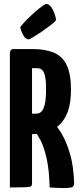

<svg xmlns="http://www.w3.org/2000/svg" viewBox="-20 -948 405 971"><path d="M63 -270Q46 -270 43 -276Q40 -282 40 -298V-680Q40 -680 41 -690Q42 -700 58 -700H144Q207 -700 250.5 -682.5Q294 -665 316.5 -620.5Q339 -576 339 -494Q339 -426 322.5 -382.5Q306 -339 278.5 -314.5Q251 -290 217.5 -280Q184 -270 149 -270ZM30 0V-680Q30 -680 32.5 -690Q35 -700 50 -700H122Q137 -700 139.5 -690Q142 -680 142 -680V-20Q142 -10 137 -6Q132 -2 108.5 -1Q85 0 30 0ZM297 3Q284 3 267 2Q250 1 231 0Q229 -88 216 -145.5Q203 -203 186.5 -235.5Q170 -268 157.5 -281.5Q145 -295 145 -295Q145 -295 142 -302Q139 -309 152 -316L215 -352Q231 -352 236 -341Q236 -341 253 -324.5Q270 -308 292.5 -270.5Q315 -233 333.5 -172Q352 -111 355 -22Q355 -8 346.5 -2.5Q338 3 297 3ZM142 -373H162Q178 -373 189 -383Q200 -393 206.5 -420.5Q213 -448 213 -500Q213 -536 208.5 -559Q204 -582 194.5 -592.5Q185 -603 169 -603H142ZM125 -749Q111 -749 101 -764.5Q91 -780 86.5 -795Q82 -810 82 -810Q95 -828 115 -848Q135 -868 156 -886.5Q177 -905 193 -916.5Q209 -928 213 -928Q232 -928 246 -901Q260 -874 264 -846Q255 -835 234 -819Q213 -803 189.5 -787Q166 -771 147.5 -760Q129 -749 125 -749Z"/></svg>

Font: Yanone Kaffeesatz
Style: Bold
Weight: 700
Designer: Yanone (Cyrillic: Daniel Pouzeot, Huerta Tipografica, and Cyreal)
Foundry: Yanone
Version: Version 2.003